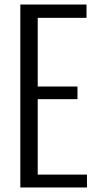

<svg xmlns="http://www.w3.org/2000/svg" viewBox="-20 -830 438 850"><path d="M70 0V-810H363V-751H147V-447H323V-391H147V-57H365V0Z"/></svg>

Font: Oswald Light
Style: Regular
Weight: 300
Designer: Vernon Adams
Foundry: Vernon Adams
Version: Version 4.103;gftools[0.9.33.dev8+g029e19f]